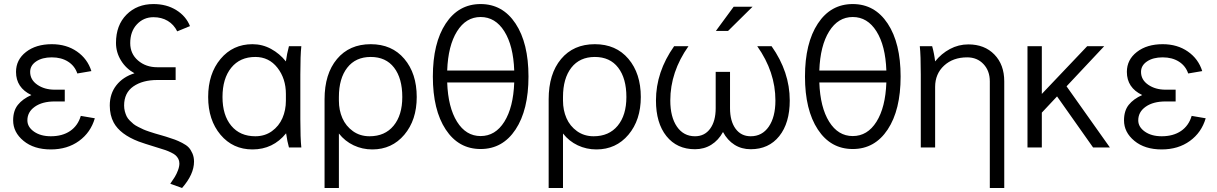

<svg xmlns="http://www.w3.org/2000/svg" viewBox="-20 -728 6007 948"><path d="M299.8 -227.1H250Q189 -227.1 152.1 -201.2Q115.2 -175.3 115.2 -133.8Q115.2 -101.1 147.9 -78.1Q180.7 -55.2 231 -55.2Q288.1 -55.2 326.4 -81.3Q364.7 -107.4 378.9 -155.8L448.2 -144Q427.7 -73.7 370.1 -32Q312.5 9.8 231 9.8Q147.5 9.8 96.2 -32.5Q44.9 -74.7 44.9 -133.8Q44.9 -181.2 68.4 -210.4Q91.8 -239.7 134.8 -258.8Q59.1 -294.9 59.1 -373Q59.1 -433.1 108.4 -471.4Q157.7 -509.8 235.8 -509.8Q308.1 -509.8 360.1 -473.6Q412.1 -437.5 431.2 -377L361.8 -365.2Q349.1 -402.8 315.9 -423.8Q282.7 -444.8 235.8 -444.8Q188.5 -444.8 158.7 -424.8Q128.9 -404.8 128.9 -373Q128.9 -334 164.3 -309.6Q199.7 -285.2 250 -285.2H299.8Z M737.8 -643.1Q689 -643.1 656 -607.9Q623 -572.8 623 -515.1Q623 -462.4 661.6 -429.2Q700.2 -396 756.8 -396H847.2V-333H756.8Q684.1 -333 638.4 -301.3Q592.8 -269.5 592.8 -207Q592.8 -191.9 596.4 -178.2Q600.1 -164.6 605.2 -153.8Q610.4 -143.1 620.6 -132.8Q630.9 -122.6 639.2 -115.7Q647.5 -108.9 663.1 -101.1Q678.7 -93.3 688.2 -88.9Q697.8 -84.5 717 -78.1Q736.3 -71.8 746.1 -68.8Q755.9 -65.9 776.4 -60.1Q792 -55.7 799.8 -53.2Q827.6 -44.4 843 -38.8Q858.4 -33.2 879.4 -22.5Q900.4 -11.7 911.1 -0.5Q921.9 10.7 929.9 29.1Q938 47.4 938 69.8Q938 132.8 878.9 200.2L820.8 179.2Q835 158.7 843.3 145.3Q851.6 131.8 858.6 113.3Q865.7 94.7 865.7 79.1Q865.7 66.4 860.4 56.2Q855 45.9 846.9 38.8Q838.9 31.7 824.2 24.7Q809.6 17.6 796.9 13.2Q784.2 8.8 764.2 2.9Q681.6 -22.5 664.6 -29.3Q573.2 -64.5 541.5 -122.6Q522 -158.7 522 -207Q522 -265.6 554.7 -307.1Q587.4 -348.6 644 -366.2Q602.1 -389.2 577.4 -429.4Q552.7 -469.7 552.7 -516.1Q552.7 -603.5 604.7 -655.8Q656.7 -708 737.8 -708Q802.2 -708 850.3 -678.2Q898.4 -648.4 918 -599.1L855 -573.2Q838.4 -606.9 808.1 -625Q777.8 -643.1 737.8 -643.1Z M1007.8 -249Q1007.8 -363.8 1068.8 -436.8Q1129.9 -509.8 1226.6 -509.8Q1275.4 -509.8 1318.1 -486.6Q1360.8 -463.4 1391.6 -424.8Q1396.5 -461.9 1406.7 -500H1467.8Q1462.9 -455.1 1462.9 -359.9V-140.1Q1462.9 -44.9 1467.8 0H1406.7Q1398.4 -28.8 1392.6 -69.8Q1328.1 9.8 1226.6 9.8Q1129.9 9.8 1068.8 -62.7Q1007.8 -135.3 1007.8 -249ZM1391.6 -231V-264.2Q1391.6 -339.8 1349.9 -393.3Q1308.1 -446.8 1240.7 -446.8Q1165 -446.8 1121.8 -393.6Q1078.6 -340.3 1078.6 -249Q1078.6 -159.2 1121.8 -107.2Q1165 -55.2 1240.7 -55.2Q1287.6 -55.2 1322.5 -80.3Q1357.4 -105.5 1374.5 -144.8Q1391.6 -184.1 1391.6 -231Z M1653.3 -249V-231Q1653.3 -184.1 1670.4 -144.8Q1687.5 -105.5 1722.7 -80.3Q1757.8 -55.2 1804.7 -55.2Q1880.4 -55.2 1923.3 -107.2Q1966.3 -159.2 1966.3 -249Q1966.3 -341.3 1925.8 -394Q1885.3 -446.8 1810.5 -446.8Q1735.8 -446.8 1694.6 -393.8Q1653.3 -340.8 1653.3 -249ZM1810.5 -509.8Q1915 -509.8 1976.3 -437.5Q2037.6 -365.2 2037.6 -249Q2037.6 -135.3 1976.3 -62.7Q1915 9.8 1818.4 9.8Q1769 9.8 1726.1 -10.5Q1683.1 -30.8 1653.3 -68.8V200.2H1582.5V-237.8Q1582.5 -363.3 1643.8 -436.5Q1705.1 -509.8 1810.5 -509.8Z M2525.6 -88.6Q2461.9 7.8 2353 7.8Q2244.1 7.8 2180.7 -88.6Q2117.2 -185.1 2117.2 -350.1Q2117.2 -515.1 2180.7 -611.6Q2244.1 -708 2353 -708Q2461.9 -708 2525.6 -611.6Q2589.4 -515.1 2589.4 -350.1Q2589.4 -185.1 2525.6 -88.6ZM2188 -379.9H2519Q2514.6 -502.4 2470.2 -573.2Q2425.8 -644 2353 -644Q2280.8 -644 2236.6 -573.2Q2192.4 -502.4 2188 -379.9ZM2353 -56.2Q2425.8 -56.2 2470.2 -127Q2514.6 -197.8 2519 -320.8H2188Q2192.4 -197.8 2236.6 -127Q2280.8 -56.2 2353 -56.2Z M2759.8 -249V-231Q2759.8 -184.1 2776.9 -144.8Q2793.9 -105.5 2829.1 -80.3Q2864.3 -55.2 2911.1 -55.2Q2986.8 -55.2 3029.8 -107.2Q3072.8 -159.2 3072.8 -249Q3072.8 -341.3 3032.2 -394Q2991.7 -446.8 2917 -446.8Q2842.3 -446.8 2801 -393.8Q2759.8 -340.8 2759.8 -249ZM2917 -509.8Q3021.5 -509.8 3082.8 -437.5Q3144 -365.2 3144 -249Q3144 -135.3 3082.8 -62.7Q3021.5 9.8 2924.8 9.8Q2875.5 9.8 2832.5 -10.5Q2789.6 -30.8 2759.8 -68.8V200.2H2689V-237.8Q2689 -363.3 2750.2 -436.5Q2811.5 -509.8 2917 -509.8Z M3411.6 8.8Q3322.3 8.8 3270.5 -55.9Q3218.8 -120.6 3218.8 -231.9Q3218.8 -373 3308.6 -500H3379.4Q3289.6 -373 3289.6 -231.9Q3289.6 -150.4 3322.3 -102.8Q3355 -55.2 3411.6 -55.2Q3459 -55.2 3486.3 -92.5Q3513.7 -129.9 3513.7 -193.8V-373H3584.5V-193.8Q3584.5 -129.9 3611.8 -92.5Q3639.2 -55.2 3686.5 -55.2Q3743.2 -55.2 3775.9 -102.8Q3808.6 -150.4 3808.6 -231.9Q3808.6 -373 3718.8 -500H3789.6Q3879.4 -373 3879.4 -231.9Q3879.4 -120.6 3827.6 -55.9Q3775.9 8.8 3686.5 8.8Q3641.6 8.8 3606.7 -13.2Q3571.8 -35.2 3549.8 -76.2Q3527.3 -35.2 3491.9 -13.2Q3456.5 8.8 3411.6 8.8ZM3602.5 -694.8H3695.8L3574.7 -575.2H3514.6Z M4363 -88.6Q4299.3 7.8 4190.4 7.8Q4081.5 7.8 4018.1 -88.6Q3954.6 -185.1 3954.6 -350.1Q3954.6 -515.1 4018.1 -611.6Q4081.5 -708 4190.4 -708Q4299.3 -708 4363 -611.6Q4426.8 -515.1 4426.8 -350.1Q4426.8 -185.1 4363 -88.6ZM4025.4 -379.9H4356.4Q4352.1 -502.4 4307.6 -573.2Q4263.2 -644 4190.4 -644Q4118.2 -644 4074 -573.2Q4029.8 -502.4 4025.4 -379.9ZM4190.4 -56.2Q4263.2 -56.2 4307.6 -127Q4352.1 -197.8 4356.4 -320.8H4025.4Q4029.8 -197.8 4074 -127Q4118.2 -56.2 4190.4 -56.2Z M4521.5 -500H4582.5Q4592.8 -462.9 4597.2 -424.8Q4627.9 -463.4 4670.4 -486.1Q4712.9 -508.8 4761.2 -508.8Q4841.3 -508.8 4889.9 -458.7Q4938.5 -408.7 4938.5 -326.2V200.2H4867.2V-326.2Q4867.2 -378.4 4835.9 -411.6Q4804.7 -444.8 4755.4 -444.8Q4685.5 -444.8 4641.4 -404.1Q4597.2 -363.3 4597.2 -298.8V0H4526.4V-359.9Q4526.4 -455.1 4521.5 -500Z M5053.2 0V-500H5124V-264.2L5348.1 -500H5432.1L5246.1 -301.8L5460 0H5377L5199.2 -252L5124 -171.9V0Z M5784.7 -227.1H5734.9Q5673.8 -227.1 5637 -201.2Q5600.1 -175.3 5600.1 -133.8Q5600.1 -101.1 5632.8 -78.1Q5665.5 -55.2 5715.8 -55.2Q5772.9 -55.2 5811.3 -81.3Q5849.6 -107.4 5863.8 -155.8L5933.1 -144Q5912.6 -73.7 5855 -32Q5797.4 9.8 5715.8 9.8Q5632.3 9.8 5581.1 -32.5Q5529.8 -74.7 5529.8 -133.8Q5529.8 -181.2 5553.2 -210.4Q5576.7 -239.7 5619.6 -258.8Q5543.9 -294.9 5543.9 -373Q5543.9 -433.1 5593.3 -471.4Q5642.6 -509.8 5720.7 -509.8Q5793 -509.8 5845 -473.6Q5897 -437.5 5916 -377L5846.7 -365.2Q5834 -402.8 5800.8 -423.8Q5767.6 -444.8 5720.7 -444.8Q5673.3 -444.8 5643.6 -424.8Q5613.8 -404.8 5613.8 -373Q5613.8 -334 5649.2 -309.6Q5684.6 -285.2 5734.9 -285.2H5784.7Z"/></svg>

Font: LT Superior
Style: Regular
Weight: 400
Designer: Daniel Lyons
Foundry: LyonsType
Version: Version 1.000